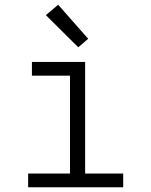

<svg xmlns="http://www.w3.org/2000/svg" viewBox="-20 -792 640 812"><path d="M99 0V-58H276V-472H115V-530H340V-58H501V0ZM311 -592 174 -728 226 -772 353 -628Z"/></svg>

Font: Iosevka Curly Slab LtEx
Style: Regular
Weight: 300
Width: 7
Monospace: yes
Designer: Belleve Invis
Foundry: Belleve Invis
Version: Version 11.1.0; ttfautohint (v1.8.3)